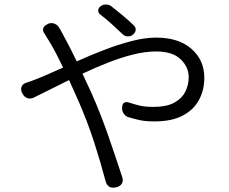

<svg xmlns="http://www.w3.org/2000/svg" viewBox="-20 -812 1040 873"><path d="M584 -654Q574 -646 560.5 -646.5Q547 -647 537 -657Q512 -681 486.5 -704Q461 -727 436 -746Q426 -754 426.5 -765Q427 -776 438 -784Q449 -792 463 -791.5Q477 -791 487 -783Q510 -765 537 -742.5Q564 -720 587 -698Q598 -688 597 -676Q596 -664 584 -654ZM80 -390Q73 -406 78.5 -418.5Q84 -431 100 -436Q112 -440 120.5 -443Q129 -446 142 -451Q168 -461 199.5 -475Q231 -489 267 -505Q250 -540 235 -569Q220 -598 207 -619Q200 -630 194 -640Q188 -650 183 -658Q173 -671 176.5 -683Q180 -695 196 -702L199 -704Q214 -710 228.5 -704Q243 -698 250 -684Q255 -677 258.5 -669.5Q262 -662 268 -652Q282 -627 297.5 -596.5Q313 -566 329 -533Q389 -560 452.5 -584.5Q516 -609 577 -625Q638 -641 690 -641Q792 -641 850.5 -590Q909 -539 909 -458Q909 -403 885 -358Q861 -313 811 -286.5Q761 -260 683 -260Q641 -260 616.5 -265.5Q592 -271 568 -278Q553 -281 543.5 -294Q534 -307 535 -323Q537 -356 569 -345Q591 -338 614.5 -332Q638 -326 679 -326Q737 -326 772 -345Q807 -364 822.5 -395Q838 -426 838 -461Q838 -507 801.5 -542.5Q765 -578 689 -578Q641 -578 585 -564Q529 -550 470.5 -527Q412 -504 355 -477L396 -389Q438 -294 473.5 -191.5Q509 -89 536 -6Q541 10 534.5 22Q528 34 511 39L506 40Q490 44 478 37.5Q466 31 461 15Q439 -69 408.5 -164Q378 -259 334 -359L294 -448L133 -368Q118 -361 104 -366Q90 -371 82 -387Z"/></svg>

Font: Chiron GoRound TC N
Style: Regular
Weight: 350
Designer: Ryoko NISHIZUKA 西塚涼子 (kana, bopomofo & ideographs); Paul D. Hunt (Latin, Greek & Cyrillic); Sandoll Communications 산돌커뮤니
Foundry: Adobe
Version: Version 1.000;hotconv 1.1.1;makeotfexe 2.6.0